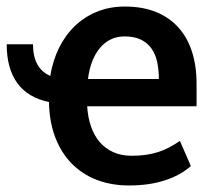

<svg xmlns="http://www.w3.org/2000/svg" viewBox="-44 -558 658 588"><path d="M351.5 10Q297 10 252.2 -7.2Q207.5 -24.5 175.2 -57.5Q143 -90.5 125 -138Q107 -185.5 106 -245.5Q41 -259 8.8 -303.8Q-23.5 -348.5 -23.5 -422.5H57Q57 -348.5 110 -325.5Q117.5 -372.5 137 -411.8Q156.5 -451 186 -479Q215.5 -507 254 -522.5Q292.5 -538 337.5 -538Q391.5 -538 432.5 -521.8Q473.5 -505.5 501.5 -474.8Q529.5 -444 543.8 -400.2Q558 -356.5 558 -301V-232.5H223Q225 -198.5 234.8 -170.5Q244.5 -142.5 261.5 -122.8Q278.5 -103 303 -92Q327.5 -81 359 -81Q383 -81 402.5 -83.8Q422 -86.5 439.2 -92Q456.5 -97.5 473 -106Q489.5 -114.5 507 -126.5L540.5 -49.5Q508.5 -21 460.5 -5.5Q412.5 10 351.5 10ZM442.5 -316Q442.5 -343.5 437.5 -367.5Q432.5 -391.5 420.2 -409Q408 -426.5 387.8 -436.5Q367.5 -446.5 337.5 -446.5Q314 -446.5 295 -437.2Q276 -428 261.8 -410.8Q247.5 -393.5 238.2 -369.5Q229 -345.5 225.5 -316Z"/></svg>

Font: Roberto Sans Medium
Style: Regular
Weight: 500
Designer: Google (font) & Cristiano Sobral (main changes)
Version: Version 1.000;October 12, 2021;FontCreator 14.0.0.2814 64-bi